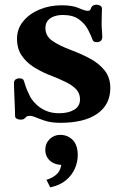

<svg xmlns="http://www.w3.org/2000/svg" viewBox="-20 -518 528 832"><path d="M241.2 14.2Q200.7 14.2 171.6 4.2Q142.6 -5.9 129.4 -11.7Q117.7 -16.1 109.9 -16.1Q98.6 -16.1 94.2 -12Q89.8 -7.8 85.2 -3.7Q80.6 0.5 68.8 0.5Q59.6 0.5 52.5 -3.7Q45.4 -7.8 45.4 -14.6Q45.4 -23.4 44.7 -42.7Q43.9 -62 43 -84.7Q42 -107.4 41.3 -127.4Q40.5 -147.5 40.5 -157.7Q40.5 -168.9 47.6 -173.8Q54.7 -178.7 63 -178.7Q80.6 -178.7 83.5 -168Q86.4 -157.2 91.6 -142.3Q96.7 -127.4 110.4 -99.6Q119.1 -83.5 136 -66.7Q152.8 -49.8 178 -38.6Q203.1 -27.3 235.4 -27.3Q276.4 -27.3 301.5 -42.5Q326.7 -57.6 326.7 -87.4Q326.7 -111.8 311.8 -129.2Q296.9 -146.5 265.9 -162.1Q234.9 -177.7 187 -195.8Q155.3 -209 124.8 -228.3Q94.2 -247.6 74 -277.3Q53.7 -307.1 53.7 -350.1Q53.7 -393.1 80.6 -425.8Q107.4 -458.5 151.4 -476.8Q195.3 -495.1 247.1 -495.1Q293.5 -495.1 320.8 -483.2Q348.1 -471.2 359.4 -471.2Q370.1 -471.2 371.8 -476.6Q373.5 -481.9 376.5 -487.3Q379.4 -492.7 385.5 -495.1Q391.6 -497.6 397.9 -497.6Q407.2 -497.6 414.6 -493.2Q421.9 -488.8 421.9 -480.5Q421.9 -476.1 421.1 -456.8Q420.4 -437.5 420.4 -415Q420.4 -397.9 421.9 -383.5Q423.3 -369.1 423.3 -359.4Q423.3 -346.2 416.5 -340.8Q409.7 -335.4 400.9 -335.4Q384.8 -335.4 381.8 -344.2Q374.5 -364.7 361.1 -390.1Q347.7 -415.5 322 -434.3Q296.4 -453.1 252 -453.1Q232.9 -453.1 215.6 -447.5Q198.2 -441.9 187.5 -429.2Q176.8 -416.5 176.8 -396Q176.8 -362.3 206.1 -341.6Q235.4 -320.8 288.6 -300.8Q332 -284.7 370.8 -263.7Q409.7 -242.7 433.8 -212.2Q458 -181.6 458 -136.7Q458 -64.9 401.9 -25.4Q345.7 14.2 241.2 14.2ZM240.7 66.4Q273.4 66.4 295.2 88.6Q316.9 110.8 316.9 154.8Q316.9 183.6 304.4 212.4Q292 241.2 265.6 263.2Q239.3 285.2 197.8 293.9L181.2 261.2Q210.9 252.4 228.3 234.4Q245.6 216.3 247.1 181.2L255.4 197.3Q216.3 196.8 196.3 178.2Q176.3 159.7 176.3 131.3Q176.3 103 195.3 84.7Q214.4 66.4 240.7 66.4Z"/></svg>

Font: Gelasio SemiBold
Style: Regular
Weight: 600
Designer: Eben Sorkin
Foundry: Eben Sorkin
Version: Version 1.008